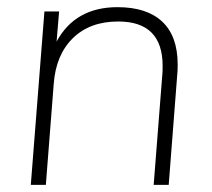

<svg xmlns="http://www.w3.org/2000/svg" viewBox="-20 -516 593 536"><path d="M476 -336Q476 -316 475 -310L451 0H409L433 -306Q434 -312 434 -332Q434 -456 310 -456Q231 -456 183.5 -409.5Q136 -363 130 -282L108 0H66L104 -484H145L138 -400Q190 -496 308 -496Q390 -496 433 -455.5Q476 -415 476 -336Z"/></svg>

Font: Iunito ExtraLight
Style: Italic
Weight: 200
Italic angle: -4.541°
Designer: Vernon Adams
Foundry: Vernon Adams
Version: Version 2.001;November 30, 2019;FontCreator 12.0.0.2547 64-b